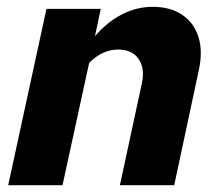

<svg xmlns="http://www.w3.org/2000/svg" viewBox="-20 -542 640 562"><path d="M4 0 116 -516H275L258 -436Q294 -478 337 -500Q380 -522 427 -522Q479 -522 513.5 -498.5Q548 -475 561 -433.5Q574 -392 562 -337L490 0H331L395 -297Q405 -341 386 -369Q367 -397 326 -397Q280 -397 241 -358L163 0Z"/></svg>

Font: Red Hat Mono
Style: Italic
Weight: 300
Italic angle: -12°
Monospace: yes
Designer: Pentagram, MCKL
Foundry: Pentagram, MCKL
Version: Version 1.023